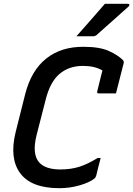

<svg xmlns="http://www.w3.org/2000/svg" viewBox="-20 -965 697 1005"><path d="M291 20Q144 20 86 -58Q28 -136 62 -274L112 -473Q144 -597 222.5 -659Q301 -721 418 -720Q501 -720 549 -698.5Q597 -677 623 -651Q630 -644 627 -633Q618 -599 607.5 -556.5Q597 -514 587 -476H497Q486 -476 489 -487Q495 -512 501.5 -538Q508 -564 516 -596Q477 -620 414 -620Q341 -620 291.5 -578Q242 -536 219 -443L171 -256Q147 -158 185 -115Q202 -96 230 -87Q258 -78 295 -78Q351 -78 395 -92Q439 -106 491 -138H507Q501 -114 495 -92Q489 -70 484 -47Q481 -36 475 -31Q449 -10 397.5 5Q346 20 291 20ZM529 -945H650Q656 -945 657 -940Q658 -935 652 -930Q628 -909 610.5 -893Q593 -877 576 -862Q559 -847 537.5 -828Q516 -809 485 -781Q482 -779 477.5 -777Q473 -775 467 -775H380Q419 -819 454 -859Q489 -899 529 -945Z"/></svg>

Font: Recursive Mn Lnr St Med
Style: Italic
Weight: 500
Italic angle: -15°
Monospace: yes
Version: Version 1.079;hotconv 1.0.112;makeotfexe 2.5.65598; ttfautoh